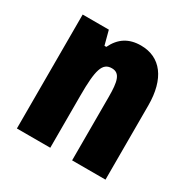

<svg xmlns="http://www.w3.org/2000/svg" viewBox="-133 -685 794 807"><g transform="rotate(30 264.5 -281.5)"><path d="M328 -563C269 -563 229 -537 204 -485H195L177 -553H50V0H212V-253C212 -378 224 -419 270 -419C310 -419 318 -381 318 -308V0H480V-360C480 -489 424 -563 328 -563Z"/></g></svg>

Font: Noto Sans Arabic UI XCn Bk
Style: Regular
Weight: 900
Width: 2
Designer: Monotype Design Team, Nadine Chahine and Nizar Qandah
Foundry: Monotype Imaging Inc.
Version: Version 2.010